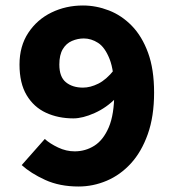

<svg xmlns="http://www.w3.org/2000/svg" viewBox="-20 -667 640 699"><path d="M266 12Q197 12 144.5 -12Q92 -36 59 -66L143 -161Q162 -144 191.5 -130Q221 -116 252 -116Q291 -116 323.5 -136.5Q356 -157 376 -203.5Q396 -250 396 -330Q396 -409 379 -452Q362 -495 337 -511Q312 -527 285 -527Q263 -527 242 -518Q221 -509 208.5 -488Q196 -467 196 -432Q196 -387 220 -367.5Q244 -348 282 -348Q309 -348 338 -362.5Q367 -377 395 -412L402 -310Q368 -275 324.5 -255.5Q281 -236 247 -236Q192 -236 147.5 -256.5Q103 -277 77 -320.5Q51 -364 51 -432Q51 -499 83 -547.5Q115 -596 167.5 -621.5Q220 -647 282 -647Q330 -647 376.5 -629Q423 -611 460 -573Q497 -535 519 -475Q541 -415 541 -330Q541 -243 518 -178.5Q495 -114 456.5 -72Q418 -30 368.5 -9Q319 12 266 12Z"/></svg>

Font: Source Code Pro ExtraBold
Style: Regular
Weight: 800
Monospace: yes
Designer: Paul D. Hunt, Teo Tuominen
Foundry: Adobe Systems Incorporated
Version: Version 1.018;hotconv 1.0.116;makeotfexe 2.5.65601